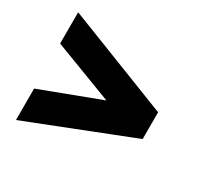

<svg xmlns="http://www.w3.org/2000/svg" viewBox="-110 -638 749 728"><g transform="rotate(30 264.5 -274.0)"><path d="M297.9 -273.9 38.1 -373V-509.8L490.2 -333V-215.8L38.1 -38.1V-175.8Z"/></g></svg>

Font: D-DIN-PRO Heavy
Style: Bold
Weight: 900
Designer: Charles Nix
Foundry: CyberFei
Version: Version 1.000;hotconv 1.0.109;makeotfexe 2.5.65596